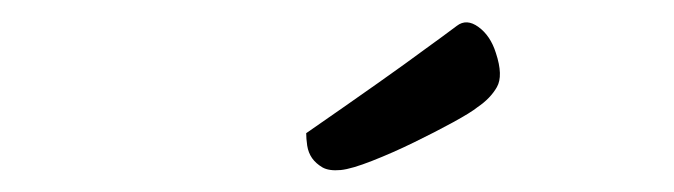

<svg xmlns="http://www.w3.org/2000/svg" viewBox="-20 -703 607 173"><path d="M391.6 -679.7Q400.4 -686.5 411.1 -678.7Q421.9 -670.9 426.8 -655.3Q433.6 -634.8 427.7 -624.5Q421.9 -614.3 410.2 -606.4Q404.3 -601.6 388.2 -592.8Q372.1 -584 353 -574.7Q334 -565.4 315.4 -558.1Q296.9 -550.8 287.1 -549.8Q276.4 -548.8 270.5 -552.2Q264.6 -555.7 261.2 -560.5Q257.8 -565.4 256.8 -571.8Q255.9 -578.1 255.9 -583Q332 -635.7 362.3 -658.2Q379.9 -670.9 391.6 -679.7Z"/></svg>

Font: Satisfy
Style: Regular
Weight: 400
Designer: Font Diner, Inc
Foundry: Font Diner, Inc
Version: Version 1.001